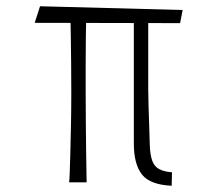

<svg xmlns="http://www.w3.org/2000/svg" viewBox="-20 -584 695 614"><path d="M529 10Q460 7 434 -26Q408 -59 408 -125Q408 -154 408 -179Q408 -204 408 -225.5Q408 -247 408 -265.5Q408 -284 408 -299V-546L454 -549V-300Q454 -277 455 -247.5Q456 -218 457 -185.5Q458 -153 459 -120Q460 -90 466.5 -71Q473 -52 488.5 -43.5Q504 -35 530 -33ZM201 -1Q202 -6 203 -32Q204 -58 205 -98Q206 -138 207 -186.5Q208 -235 208 -286Q208 -337 207.5 -382Q207 -427 206.5 -462.5Q206 -498 205.5 -520Q205 -542 205 -547L256 -549Q256 -544 255.5 -521Q255 -498 254.5 -461.5Q254 -425 254 -380Q254 -335 254 -285Q254 -235 254.5 -186.5Q255 -138 255.5 -98Q256 -58 256.5 -32Q257 -6 257 -1ZM556 -510 91 -511 108 -564 564 -552Z"/></svg>

Font: Truculenta Light
Style: Regular
Weight: 300
Version: Version 1.002